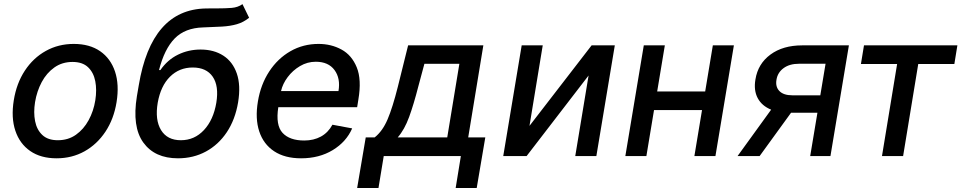

<svg xmlns="http://www.w3.org/2000/svg" viewBox="-20 -769 4737 946"><path d="M258.9 11Q180.8 11 128.9 -24.9Q77.1 -60.7 55.6 -125Q34.1 -189.3 47.9 -274.9Q61.4 -358.7 102.6 -421.2Q143.8 -483.7 205.8 -518.1Q267.8 -552.6 343.4 -552.6Q421.5 -552.6 473.4 -516.7Q525.2 -480.8 546.7 -416.4Q568.2 -351.9 554.3 -265.6Q540.8 -182.5 499.5 -120.2Q458.1 -57.9 396.3 -23.4Q334.5 11 258.9 11ZM264.9 -78.1Q316.1 -78.1 354.2 -105.1Q392.4 -132.1 416.7 -176.8Q441.1 -221.6 449.6 -274.9Q457.7 -326.3 449.4 -369.1Q441.1 -411.9 413.7 -437.9Q386.4 -463.8 337.4 -463.8Q286.2 -463.8 247.9 -436.6Q209.5 -409.4 185.5 -364.5Q161.6 -319.6 152.7 -266Q144.5 -214.8 152.9 -172.2Q161.2 -129.6 188.6 -103.9Q215.9 -78.1 264.9 -78.1Z M1174.7 -748.6 1207.4 -681.5Q1179.7 -659.1 1147 -649.7Q1114.3 -640.3 1073.7 -638Q1033 -635.7 980.8 -633.9Q891.3 -631.4 840.6 -579.4Q789.8 -527.3 763.5 -423.7H770.2Q805.4 -474.4 856.9 -499.6Q908.4 -524.9 968.4 -524.9Q1033.7 -524.9 1080.3 -494.9Q1126.8 -464.8 1146.8 -406.8Q1166.9 -348.7 1153.1 -264.6Q1138.8 -179.7 1097.7 -117.9Q1056.5 -56.1 994.7 -22.5Q932.9 11 856.9 11Q742.2 11 686.1 -66.8Q630 -144.5 654.5 -294.7L663.7 -348.7Q725.9 -721.9 993.6 -727.3Q1008.2 -727.6 1021.8 -727.6Q1035.5 -727.6 1047.9 -727.6Q1090.2 -727.6 1121.3 -730.1Q1152.3 -732.6 1174.7 -748.6ZM871.1 -78.1Q938.2 -78.1 984.9 -128.2Q1031.6 -178.3 1045.8 -262.8Q1059.3 -345.5 1028.1 -391Q996.8 -436.4 929.7 -436.4Q863.3 -436.4 817.5 -391Q771.7 -345.5 757.1 -262.8Q742.9 -178.3 773.4 -128.2Q804 -78.1 871.1 -78.1Z M1463.4 11Q1383.2 11 1330.6 -23.8Q1278.1 -58.6 1257.3 -121.6Q1236.5 -184.7 1250.7 -269.2Q1264.6 -353 1306.5 -416.9Q1348.4 -480.8 1411 -516.7Q1473.7 -552.6 1549.7 -552.6Q1611.9 -552.6 1662.5 -525Q1713.1 -497.5 1737.7 -437.3Q1762.4 -377.1 1745.7 -278.4L1739.7 -240.8H1351.2Q1337.4 -152 1372.2 -114.3Q1407 -76.7 1479 -76.7Q1525.6 -76.7 1561.3 -96.2Q1596.9 -115.8 1617.9 -154.5L1715.2 -136.4Q1686.1 -70 1619.5 -29.5Q1552.9 11 1463.4 11ZM1364.7 -320.3H1647.7Q1658.4 -382.8 1628.2 -423.8Q1598 -464.8 1535.9 -464.8Q1494.3 -464.8 1458.3 -443.5Q1422.2 -422.2 1397.4 -389Q1372.5 -355.8 1364.7 -320.3Z M1739.7 157.3 1782 -92H1826Q1864.7 -122.5 1889.6 -180.8Q1914.4 -239 1940.3 -342L1990.8 -545.5H2361.5L2286.9 -92H2371.1L2328.8 157.3H2225.1L2250.7 0H1870.7L1844.8 157.3ZM1939.6 -92H2183.6L2243.3 -454.5H2071L2040.8 -342Q2018.8 -256 1995.9 -193Q1973 -130 1939.6 -92Z M2588.8 -148.8 2894.9 -545.5H3009.2L2918.3 0H2814.3L2880 -397L2574.6 0H2459.5L2550.4 -545.5H2654.1Z M3255.7 -545.5 3218 -318.5H3454.5L3492.2 -545.5H3595.9L3505 0H3401.3L3438.9 -226.6H3202.4L3164.8 0H3061.1L3152 -545.5Z M3971.9 0 4007.5 -213.4H3877.5L3722.7 0H3614L3779.5 -228.7Q3733.7 -247.2 3713.2 -285.7Q3692.8 -324.2 3702.1 -377.8Q3714.5 -454.9 3776.1 -500.2Q3837.7 -545.5 3932.2 -545.5H4162.6L4071.7 0ZM4021.7 -299.4 4047.6 -454.9H3916.9Q3870 -454.9 3840.7 -433.2Q3811.4 -411.6 3805.8 -376.4Q3799.7 -341.6 3820.1 -320.5Q3840.6 -299.4 3883.9 -299.4Z M4221.9 -453.8 4236.9 -545.5H4697.1L4682.2 -453.8H4504.3L4429.7 0H4325.6L4400.2 -453.8Z"/></svg>

Font: Inter UI Medium
Style: Italic
Weight: 500
Italic angle: 9.39999°
Designer: Rasmus Andersson
Foundry: rsms
Version: 3.2;8d6f07862